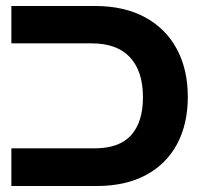

<svg xmlns="http://www.w3.org/2000/svg" viewBox="-20 -622 686 642"><path d="M18 0V-126H296Q379 -126 418.5 -170Q458 -214 458 -297Q458 -384 414.5 -430.5Q371 -477 287 -477H18V-602H297Q395 -602 464.5 -564.5Q534 -527 571 -458.5Q608 -390 608 -298Q608 -208 572.5 -141Q537 -74 468.5 -37Q400 0 303 0Z"/></svg>

Font: Noto Sans Hebrew SemiCondensed
Style: Bold
Weight: 700
Width: 4
Designer: Monotype Design Team
Foundry: Monotype Imaging Inc.
Version: Version 2.004; ttfautohint (v1.8.4.7-5d5b)